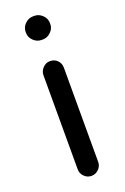

<svg xmlns="http://www.w3.org/2000/svg" viewBox="-140 -779 522 802"><g transform="rotate(-20 121.5 -378.0)"><path d="M119 -628Q99 -628 83.5 -643Q68 -658 68 -678V-682Q68 -703 83.5 -718Q99 -733 119 -733H125Q145 -733 160.5 -718Q176 -703 176 -682V-678Q176 -658 160.5 -643Q145 -628 125 -628ZM121 -23Q103 -23 89.5 -36.5Q76 -50 76 -68V-487Q76 -505 89.5 -519Q103 -533 121 -533Q141 -533 154 -520Q167 -507 167 -487V-68Q167 -50 153.5 -36.5Q140 -23 121 -23Z"/></g></svg>

Font: Huninn
Style: Regular
Weight: 400
Designer: justfont
Foundry: justfont
Version: Version 1.003